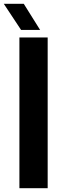

<svg xmlns="http://www.w3.org/2000/svg" viewBox="-53 -999 323 1019"><path d="M50 0V-800H200V0ZM59 -840 -33 -979H73L160 -840Z"/></svg>

Font: Big Shoulders Text Thin Black
Style: Regular
Weight: 900
Version: Version 2.002